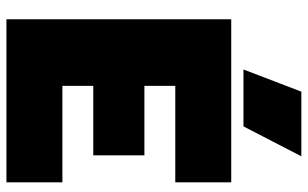

<svg xmlns="http://www.w3.org/2000/svg" viewBox="-200 -757 957 597"><g transform="rotate(90 278.5 -458.5)"><path d="M265 -917H466L373 -737H196ZM40 -699H547V-525H247V-429H463V-270H247V-174H547V0H40Z"/></g></svg>

Font: Prompt ExtraBold
Style: Regular
Weight: 800
Designer: Katatrad Team
Foundry: CadsonDemak
Version: Version 1.001